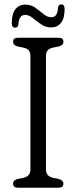

<svg xmlns="http://www.w3.org/2000/svg" viewBox="-20 -876 357 896"><path d="M194.5 -84.5Q194.5 -53.5 228 -46L255 -40.5Q276 -34 276 -19Q276 0 252.5 0H64.5Q41 0 41 -19Q41 -34.5 61.5 -40.5L89 -46Q122 -53.5 122 -84.5V-616.5Q122 -646.5 90.5 -653.5L61.5 -659.5Q41 -665.5 41 -681Q41 -700 64.5 -700H252.5Q276 -700 276 -681Q276 -665.5 255 -659.5L226 -653.5Q194.5 -646.5 194.5 -616.5ZM219 -748Q192.5 -748 171.5 -762.8Q150.5 -777.5 132.8 -792Q115 -806.5 97.5 -806.5Q68.5 -806.5 66 -763Q64 -747 50.5 -747Q35 -747 35 -768Q35 -811.5 52 -833Q69 -854.5 98 -854.5Q124.5 -854.5 145 -839.8Q165.5 -825 183.2 -810.2Q201 -795.5 219.5 -795.5Q248.5 -795.5 250.5 -839Q252 -855.5 266.5 -855.5Q281.5 -855.5 281.5 -834Q281.5 -790 264.5 -769Q247.5 -748 219 -748Z"/></svg>

Font: Fraunces 72pt S100 Light
Style: Regular
Weight: 300
Version: Version 1.000; ttfautohint (v1.8.3)